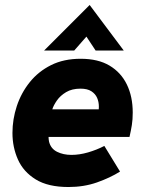

<svg xmlns="http://www.w3.org/2000/svg" viewBox="-20 -740 584 771"><path d="M255 11Q173 11 123.5 -19.5Q74 -50 52 -99.5Q30 -149 30 -206Q30 -261 47.5 -314Q65 -367 99.5 -410Q134 -453 185 -478.5Q236 -504 304 -504Q374 -504 420 -476.5Q466 -449 489.5 -400.5Q513 -352 513 -288Q513 -260 509.5 -238Q506 -216 500 -190H175Q175 -185 175.5 -180.5Q176 -176 177 -171Q184 -143 209 -130.5Q234 -118 267 -118Q299 -118 333.5 -128Q368 -138 399 -154L462 -51Q422 -26 369.5 -7.5Q317 11 255 11ZM371 -273Q374 -283 375.5 -293Q377 -303 377 -312Q377 -331 370 -347Q363 -363 347 -373.5Q331 -384 303 -384Q269 -384 245.5 -370Q222 -356 208.5 -336.5Q195 -317 190 -301H422ZM157 -537 340 -720 477 -537H364L327 -593L278 -537Z"/></svg>

Font: Hanken Grotesk Black
Style: Italic
Weight: 900
Italic angle: -8°
Designer: Alfredo Marco Pradil
Foundry: Hanken Design Co.
Version: Version 3.013